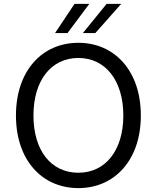

<svg xmlns="http://www.w3.org/2000/svg" viewBox="-20 -957 805 987"><path d="M383 10C568 10 704 -133 704 -363C704 -594 568 -737 383 -737C196 -737 62 -593 62 -363C62 -134 196 10 383 10ZM152 -363C152 -545 244 -659 383 -659C522 -659 614 -543 614 -363C614 -184 522 -69 383 -69C242 -69 152 -184 152 -363ZM263 -787H327L439 -937H363ZM406 -787H470L603 -937H528Z"/></svg>

Font: Wafeq
Style: Regular
Weight: 400
Designer: Rasmus Andersson & Azza Alameddine
Foundry: Google & TypeTogether
Version: Version 3.000;FEAKit 1.0